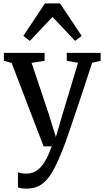

<svg xmlns="http://www.w3.org/2000/svg" viewBox="-20 -868 620 1139"><path d="M135.5 251Q120.5 251 107.2 248.8Q94 246.5 86.5 243V153.5Q93 157 107 159.5Q121 162 136 162Q156.5 162 176 155.2Q195.5 148.5 214 131Q232.5 113.5 250.8 81.8Q269 50 287 0H238.5L49 -494.5L3 -507.5V-554.5H244.5V-507.5L167.5 -495L266.5 -199.5L311.5 -55.5L354 -200.5L443 -495.5L376 -507.5V-554.5H577V-507.5L526.5 -495.5Q496 -401.5 470.8 -325.5Q445.5 -249.5 425.5 -190.5Q405.5 -131.5 391.2 -89.2Q377 -47 367.5 -21Q358 5 353.5 15Q323.5 91.5 294.8 144.2Q266 197 228.8 224Q191.5 251 135.5 251ZM157 -625.5 118.5 -655 247 -848H336L464.5 -655L425.5 -625.5L291.5 -767.5Z"/></svg>

Font: Merriweather 20pt
Style: Regular
Weight: 400
Version: Version 2.100